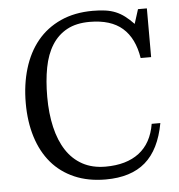

<svg xmlns="http://www.w3.org/2000/svg" viewBox="-53 -780 782 840"><g transform="rotate(-5 338.5 -360.0)"><path d="M367 -683Q460 -683 511 -638.5Q562 -594 576 -506H622V-720H583L563 -657Q543 -678 524.5 -692Q506 -706 485.5 -714.5Q465 -723 440.5 -726.5Q416 -730 385 -730Q305 -730 243.5 -702Q182 -674 141 -624Q100 -574 79 -504.5Q58 -435 58 -353Q58 -271 79 -204Q100 -137 140.5 -89.5Q181 -42 241 -16Q301 10 378 10Q489 10 552.5 -45Q616 -100 637 -215H599Q585 -131 529.5 -88.5Q474 -46 382 -46Q324 -46 281 -69.5Q238 -93 210 -136Q182 -179 168 -239Q154 -299 154 -372Q154 -443 165 -500.5Q176 -558 201.5 -598.5Q227 -639 267.5 -661Q308 -683 367 -683Z"/></g></svg>

Font: GradeGX
Style: Regular
Weight: 100
Width: 1
Designer: Adam Twardoch
Foundry: Adam Twardoch
Version: Version 2.002; DEVELOPMENT